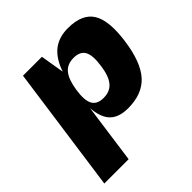

<svg xmlns="http://www.w3.org/2000/svg" viewBox="-187 -657 1005 1005"><g transform="rotate(-45 315.5 -155.0)"><path d="M282 -368Q307 -441 351 -475.5Q395 -510 462 -510Q567 -510 605.5 -448Q644 -386 625 -249.5Q606 -113 550 -51.5Q494 10 389 10Q344 10 314 -5Q284 -20 268 -51Q252 -82 248 -131L202 200H22L120 -500H260ZM337 -119Q368 -119 390 -132.5Q412 -146 425.5 -174.5Q439 -203 445 -249Q455 -317 438 -348Q421 -379 373.5 -379Q326 -379 300.5 -348Q275 -317 265 -249Q255 -181 272 -150Q289 -119 337 -119Z"/></g></svg>

Font: Fivo Sans Modern Heavy
Style: Regular
Weight: 900
Designer: Alexander Slobzheninov
Foundry: Alexander Slobzheninov
Version: 1.0